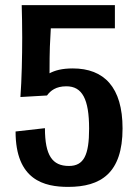

<svg xmlns="http://www.w3.org/2000/svg" viewBox="-20 -720 538 752"><path d="M460 -217C460 -378 388 -452 265 -452C222 -452 195 -444 174 -433C174 -531 176 -555 179 -609H430V-700H65C66 -663 67 -624 67 -573C67 -502 65 -407 60 -340L164 -346C178 -365 199 -382 240 -382C302 -382 329 -332 329 -216C329 -112 308 -70 250 -70C185 -70 156 -111 156 -218L41 -205C41 -14 154 12 247 12C374 12 460 -41 460 -217Z"/></svg>

Font: CantoraOne
Style: Regular
Weight: 400
Designer: Pablo Impallari, Rodrigo Fuenzalida
Foundry: Pablo Impallari
Version: Version 1.001